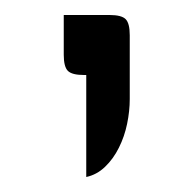

<svg xmlns="http://www.w3.org/2000/svg" viewBox="-20 -100 255 256"><path d="M95 0H92Q76 0 70.5 -5.5Q65 -11 65 -27V-80H126Q142 -80 147.5 -74.5Q153 -69 153 -53V32Q153 48 149.5 65Q146 82 138.5 97Q131 112 120 122.5Q109 133 95 136Z"/></svg>

Font: Rationale
Style: Regular
Weight: 400
Designer: Cyreal (www.cyreal.org)
Foundry: Cyreal (www.cyreal.org)
Version: Version 1.011